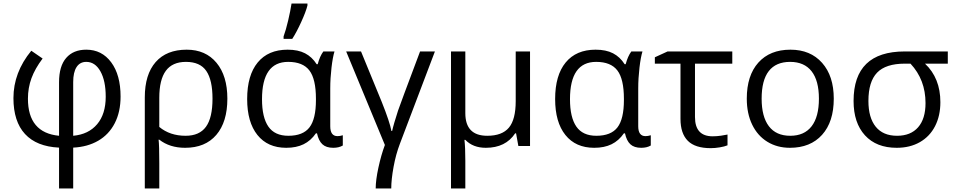

<svg xmlns="http://www.w3.org/2000/svg" viewBox="-20 -826 5405 1086"><path d="M314 240V9Q187 3 121.5 -68Q56 -139 56 -271Q56 -416 157 -539L221 -495Q178 -438 158 -383.5Q138 -329 138 -268Q138 -75 314 -58V-361Q314 -452 354.5 -498.5Q395 -545 468 -545Q556 -545 609 -473.5Q662 -402 662 -280Q662 -193 629 -129Q596 -65 535.5 -30Q475 5 394 9V240ZM578 -279Q578 -369 548 -422.5Q518 -476 468 -476Q432 -476 413 -446.5Q394 -417 394 -362V-58Q481 -66 529.5 -123.5Q578 -181 578 -279Z M1266 -268Q1266 -136 1203.5 -63Q1141 10 1027 10Q940 10 881 -36H877Q881 -6 881 97V240H799V-275Q799 -405 860.5 -475Q922 -545 1036 -545Q1143 -545 1204.5 -471Q1266 -397 1266 -268ZM1032 -476Q955 -476 918 -425.5Q881 -375 881 -273V-108Q941 -58 1030 -58Q1108 -58 1145 -109Q1182 -160 1182 -268Q1182 -373 1147 -424.5Q1112 -476 1032 -476Z M1611 -58Q1694 -58 1730.5 -105.5Q1767 -153 1767 -260V-267Q1767 -379 1730 -427.5Q1693 -476 1610 -476Q1462 -476 1462 -265Q1462 -162 1498 -110Q1534 -58 1611 -58ZM1599 10Q1494 10 1436 -62.5Q1378 -135 1378 -266Q1378 -400 1437.5 -472.5Q1497 -545 1607 -545Q1666 -545 1705.5 -524.5Q1745 -504 1771 -463H1777Q1789 -508 1809 -535H1872Q1862 -503 1855 -443Q1848 -383 1848 -326V-112Q1848 -56 1889 -56Q1903 -56 1919 -61V-3Q1897 10 1865 10Q1825 10 1803.5 -10Q1782 -30 1773 -72H1767Q1738 -30 1697 -10Q1656 10 1599 10ZM1584 -620Q1597 -655 1610 -710.5Q1623 -766 1629 -806H1719V-795Q1710 -759 1683.5 -701Q1657 -643 1633 -606H1584Z M2193 240H2105Q2105 193 2120.5 121.5Q2136 50 2157 -6L1938 -535H2022L2139 -250Q2185 -135 2194 -85H2198Q2201 -100 2211 -134.5Q2221 -169 2231.5 -200.5Q2242 -232 2356 -535H2440L2242 -13Q2219 47 2206 118.5Q2193 190 2193 240Z M2612 -186Q2612 -58 2736 -58Q2820 -58 2858.5 -104Q2897 -150 2897 -254V-535H2978V0H2912L2899 -72H2894Q2840 10 2728 10Q2655 10 2612 -35H2607Q2612 6 2612 84V240H2531V-535H2612Z M3353 -58Q3436 -58 3472.5 -105.5Q3509 -153 3509 -260V-267Q3509 -379 3472 -427.5Q3435 -476 3352 -476Q3204 -476 3204 -265Q3204 -162 3240 -110Q3276 -58 3353 -58ZM3341 10Q3236 10 3178 -62.5Q3120 -135 3120 -266Q3120 -400 3179.5 -472.5Q3239 -545 3349 -545Q3408 -545 3447.5 -524.5Q3487 -504 3513 -463H3519Q3531 -508 3551 -535H3614Q3604 -503 3597 -443Q3590 -383 3590 -326V-112Q3590 -56 3631 -56Q3645 -56 3661 -61V-3Q3639 10 3607 10Q3567 10 3545.5 -10Q3524 -30 3515 -72H3509Q3480 -30 3439 -10Q3398 10 3341 10Z M4122 -535V-466H3911V-164Q3911 -55 4011 -55Q4034 -55 4058 -58.5Q4082 -62 4095 -65V-4Q4078 3 4051 7.5Q4024 12 4000 12Q3912 12 3870.5 -29.5Q3829 -71 3829 -154V-466H3684V-502L3756 -535Z M4696 -268Q4696 -137 4630 -63.5Q4564 10 4448 10Q4376 10 4320.5 -24Q4265 -58 4234.5 -121Q4204 -184 4204 -268Q4204 -399 4269.5 -472Q4335 -545 4451 -545Q4564 -545 4630 -470.5Q4696 -396 4696 -268ZM4288 -268Q4288 -166 4329 -112Q4370 -58 4450 -58Q4529 -58 4570.5 -111.5Q4612 -165 4612 -268Q4612 -370 4570.5 -423Q4529 -476 4449 -476Q4369 -476 4328.5 -424Q4288 -372 4288 -268Z M5299 -248Q5299 -171 5269 -112.5Q5239 -54 5183 -22Q5127 10 5052 10Q4937 10 4872.5 -60.5Q4808 -131 4808 -255Q4808 -535 5097 -535H5341V-466H5212Q5299 -384 5299 -248ZM4892 -255Q4892 -160 4933.5 -109Q4975 -58 5054 -58Q5131 -58 5173 -106Q5215 -154 5215 -243Q5215 -375 5130 -466H5098Q4990 -466 4941 -415Q4892 -364 4892 -255Z"/></svg>

Font: Stephens Clock
Style: Regular
Weight: 400
Designer: Peter Wiegel (catfonts.de) with slight modifications by DT1.org
Version: Version 0.9.1